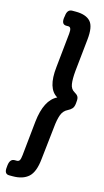

<svg xmlns="http://www.w3.org/2000/svg" viewBox="-156 -811 537 992"><g transform="rotate(15 112.0 -315.0)"><path d="M119 -768Q173 -768 197.5 -741.5Q222 -715 214 -643L196 -471Q192 -428 196 -401.5Q200 -375 220 -364Q233 -357 239 -348Q245 -339 243 -321L242 -309Q240 -291 232 -282Q224 -273 210 -266Q187 -255 177.5 -229Q168 -203 164 -159L145 13Q138 84 108 111Q78 138 24 138H5Q-22 138 -18 102L-17 91Q-13 55 12 55H23Q34 55 38.5 47Q43 39 45 19L64 -165Q77 -284 141 -315Q83 -348 96 -465L115 -649Q119 -685 101 -685H90Q64 -685 68 -721L70 -732Q73 -768 100 -768Z"/></g></svg>

Font: Asap Condensed Condensed SemiBold
Style: Italic
Weight: 600
Width: 3
Italic angle: -6°
Designer: Pablo Cosgaya
Foundry: Omnibus-Type
Version: Version 3.001; ttfautohint (v1.8.4.7-5d5b)